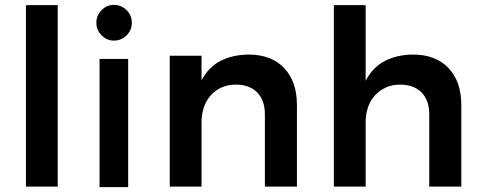

<svg xmlns="http://www.w3.org/2000/svg" viewBox="-20 -763 1971 785"><path d="M216 -742V0H86V-742Z M446 -743Q476 -743 498 -721Q519 -700 519 -670Q519 -640 498 -619Q476 -597 446 -597Q416 -597 395 -619Q374 -640 374 -670Q374 -700 395 -721Q416 -743 446 -743ZM387 -522H504V2H387Z M996 -540Q1089 -540 1141.5 -485Q1194 -430 1194 -334V0H1063V-296Q1063 -353 1031.5 -385Q1000 -417 944 -417Q911 -417 885 -405Q859 -393 841 -372.5Q823 -352 813.5 -324Q804 -296 804 -263V0H674V-535H804V-435Q833 -489 881.5 -514Q930 -539 996 -540Z M1668 -540Q1761 -540 1813.5 -485Q1866 -430 1866 -334V0H1735V-296Q1735 -353 1703.5 -385Q1672 -417 1616 -417Q1583 -417 1557 -405Q1531 -393 1512.5 -372.5Q1494 -352 1484.5 -324Q1475 -296 1475 -263V0H1345V-742H1475V-433Q1504 -488 1553 -513.5Q1602 -539 1668 -540Z"/></svg>

Font: QuotatisMedium
Style: Regular
Weight: 500
Designer: Julieta Ulanovsky
Foundry: Quotatis-Medium
Version: Version 4.000;PS 004.000;hotconv 1.0.88;makeotf.lib2.5.64775